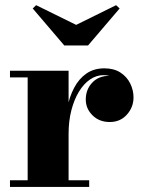

<svg xmlns="http://www.w3.org/2000/svg" viewBox="-20 -740 560 760"><path d="M236.5 -210Q236.5 -263 245.5 -309.8Q254.5 -356.5 273.5 -392.5Q292.5 -428.5 322.2 -449Q352 -469.5 393 -469.5Q431 -469.5 456.8 -452.8Q482.5 -436 495.5 -409.5Q508.5 -383 508.5 -354.5Q508.5 -315.5 482.2 -286.2Q456 -257 414.5 -257Q373 -257 346.2 -283.5Q319.5 -310 319.5 -346Q319.5 -385.5 345 -412.8Q370.5 -440 414 -440Q441.5 -440 462.5 -427.8Q483.5 -415.5 495.5 -396Q507.5 -376.5 507.5 -354.5H481Q481 -378 470 -398Q459 -418 438.5 -430.2Q418 -442.5 389.5 -442.5Q361.5 -442.5 336.5 -425.5Q311.5 -408.5 292.5 -377.2Q273.5 -346 262.5 -303.5Q251.5 -261 251.5 -210ZM251.5 -460V-26.5H333V0H19.5V-26.5H89.5V-433.5H19.5V-460ZM234.5 -560 109.5 -706.5 123 -719.5 281.5 -641.5 439.5 -719.5 453.5 -706.5 328.5 -560Z"/></svg>

Font: Bodoni Moda 9pt ExtraBold
Style: Regular
Weight: 800
Designer: Owen Earl
Foundry: indestructible type
Version: Version 2.005